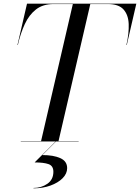

<svg xmlns="http://www.w3.org/2000/svg" viewBox="-20 -770 762 1045"><path d="M270.5 165Q270.5 132.5 244 123.2Q217.5 114 168.5 114L288.5 -6H290.5L210.5 74Q271.5 74 308.5 90.8Q345.5 107.5 345.5 145Q345.5 175 320.8 200Q296 225 254.5 240Q213 255 162.5 255V253Q205 253 237.8 230.2Q270.5 207.5 270.5 165ZM93 -2H203.5L376.5 -748H272Q213.5 -748 175.8 -718.5Q138 -689 114.8 -638.5Q91.5 -588 77 -525H75L127 -750H722L670 -525H668Q682.5 -588.5 680.5 -639Q678.5 -689.5 652 -718.8Q625.5 -748 567 -748H471.5L298.5 -2H408V0H93Z"/></svg>

Font: Bodoni* 96pt
Style: Italic
Weight: 400
Italic angle: -13°
Version: Version 2.3